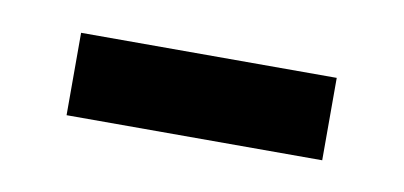

<svg xmlns="http://www.w3.org/2000/svg" viewBox="-27 -358 377 179"><g transform="rotate(10 161.0 -268.0)"><path d="M40 -229V-307H282V-229Z"/></g></svg>

Font: Noto Sans Tai Tham
Style: Regular
Weight: 400
Designer: Monotype Design Team 2013. Revised by David WIlliams 2020
Foundry: Monotype Imaging Inc.
Version: Version 2.002